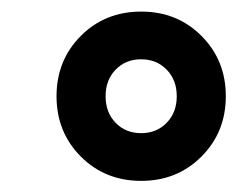

<svg xmlns="http://www.w3.org/2000/svg" viewBox="-20 -728 420 340"><path d="M123 -450.9Q80.1 -494.1 80.1 -557.6Q80.1 -621.1 123 -664.3Q166 -707.5 230 -707.5Q293.9 -707.5 336.9 -664.3Q379.9 -621.1 379.9 -557.6Q379.9 -494.1 336.9 -450.9Q293.9 -407.7 230 -407.7Q166 -407.7 123 -450.9ZM184.8 -604.7Q167 -586.4 167 -557.6Q167 -528.8 184.8 -510.5Q202.6 -492.2 230 -492.2Q257.3 -492.2 275.1 -510.5Q293 -528.8 293 -557.6Q293 -586.4 275.1 -604.7Q257.3 -623 230 -623Q202.6 -623 184.8 -604.7Z"/></svg>

Font: Cooper* ExtraBold
Style: Italic
Weight: 800
Italic angle: -7°
Designer: Owen Earl
Foundry: indestructible type*
Version: Version 0.001